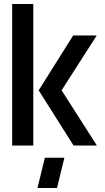

<svg xmlns="http://www.w3.org/2000/svg" viewBox="-20 -730 526 963"><path d="M168 213 205 61H303L266 213ZM349 0 174 -277 347 -552H465L289 -277L466 0ZM41 0V-710H147V0Z"/></svg>

Font: Stick No Bills SemiBold
Style: Regular
Weight: 600
Designer: Kosala Senevirathne, Siva Puranthara, Lasantha Premarathna, Tharique Azeez
Foundry: mooniak
Version: Version 2.000